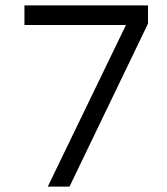

<svg xmlns="http://www.w3.org/2000/svg" viewBox="-20 -687 614 707"><path d="M156 0 455 -618 462 -595H70V-667H525V-600L236 0Z"/></svg>

Font: Maven Pro VF Beta
Style: Regular
Weight: 400
Designer: Joe Prince
Foundry: Joe Prince
Version: Version 2.002